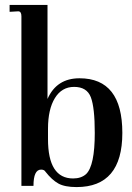

<svg xmlns="http://www.w3.org/2000/svg" viewBox="-20 -750 536 780"><path d="M291 10Q243 10 217 -4.5Q191 -19 165 -52Q160 -61 147 -61Q116 -61 116 5H67V-684Q67 -704 54 -704L19 -702V-730H173V-348Q210 -432 303 -432Q477 -432 477 -210Q477 10 291 10ZM277 -25Q310 -25 330 -43Q365 -77 365 -210Q365 -313 349 -355Q333 -397 281 -397Q231 -397 203 -351.5Q175 -306 175 -227V-185Q175 -25 277 -25Z"/></svg>

Font: UnnaMedium
Style: Regular
Weight: 500
Designer: Jorge de Buen Unna
Foundry: Omnibus-Type
Version: Version 2.008;hotconv 1.0.109;makeotfexe 2.5.65596